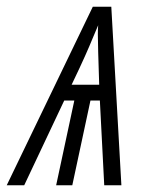

<svg xmlns="http://www.w3.org/2000/svg" viewBox="-74 -551 444 571"><path d="M-54 0 202 -531H257L287 0H236L223 -252H195L141 0H93L147 -252H117L-2 0ZM221 -299Q219 -360 218 -395.5Q217 -431 217 -449Q217 -467 218 -476Q210 -458 201.5 -437Q193 -416 178.5 -383.5Q164 -351 139 -299Z"/></svg>

Font: Noto Sans ExtraCondensed Light
Style: Italic
Weight: 300
Width: 2
Italic angle: -12°
Designer: Monotype Design Team
Foundry: Monotype Imaging Inc.
Version: Version 2.013; ttfautohint (v1.8.4.7-5d5b)